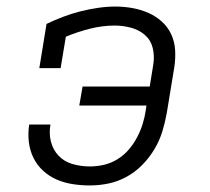

<svg xmlns="http://www.w3.org/2000/svg" viewBox="-20 -558 640 586"><path d="M254 8Q228 8 202 4Q176 0 153 -10Q130 -20 111.5 -37Q93 -54 82 -76.5Q71 -99 68 -125Q65 -151 69 -177Q69 -177 69 -177.5Q69 -178 69 -178H134Q134 -178 134 -178Q134 -178 134 -178Q129 -151 135.5 -125.5Q142 -100 159.5 -82Q177 -64 202.5 -57Q228 -50 254 -50Q276 -50 297.5 -55Q319 -60 338.5 -72Q358 -84 373 -101.5Q388 -119 398.5 -139Q409 -159 415.5 -180Q422 -201 425 -222L427 -236H222L232 -294H437L448 -362Q452 -388 446 -412Q440 -436 422 -451.5Q404 -467 379.5 -473.5Q355 -480 330 -480Q293 -480 255 -470.5Q217 -461 181 -446L165 -350H100L122 -485Q147 -497 173.5 -507Q200 -517 226 -523.5Q252 -530 279 -534Q306 -538 332 -538Q358 -538 383.5 -533.5Q409 -529 432 -519Q455 -509 473.5 -492.5Q492 -476 502.5 -453.5Q513 -431 514.5 -405Q516 -379 512 -353L489 -213Q484 -185 475.5 -157Q467 -129 451.5 -103Q436 -77 414.5 -55Q393 -33 366.5 -18.5Q340 -4 311.5 2Q283 8 254 8Z"/></svg>

Font: Iosevka Curly Slab LtEx
Style: Italic
Weight: 300
Width: 7
Italic angle: -9°
Monospace: yes
Designer: Belleve Invis
Foundry: Belleve Invis
Version: Version 11.1.0; ttfautohint (v1.8.3)